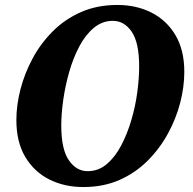

<svg xmlns="http://www.w3.org/2000/svg" viewBox="-20 -744 777 774"><path d="M316 10Q239 10 178 -21Q117 -52 81.5 -112Q46 -172 46 -260Q46 -320 62.5 -384Q79 -448 111.5 -508.5Q144 -569 193 -618Q242 -667 307 -695.5Q372 -724 453 -724Q530 -724 591 -693Q652 -662 687.5 -602Q723 -542 723 -454Q723 -394 706.5 -330Q690 -266 657 -205.5Q624 -145 575 -96Q526 -47 461.5 -18.5Q397 10 316 10ZM333 -54Q377 -54 410.5 -82.5Q444 -111 468.5 -157.5Q493 -204 509.5 -260Q526 -316 533.5 -372.5Q541 -429 541 -476Q541 -572 511 -616Q481 -660 435 -660Q392 -660 358 -631.5Q324 -603 299.5 -556.5Q275 -510 259 -454Q243 -398 235 -341.5Q227 -285 227 -238Q227 -142 257.5 -98Q288 -54 333 -54Z"/></svg>

Font: Noto Serif SemiCondensed ExtraBold
Style: Italic
Weight: 800
Width: 4
Italic angle: -12°
Designer: Monotype Design Team
Foundry: Monotype Imaging Inc.
Version: Version 2.014; ttfautohint (v1.8.4.7-5d5b)